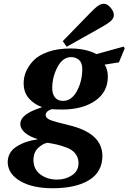

<svg xmlns="http://www.w3.org/2000/svg" viewBox="-20 -760 684 1022"><path d="M314 -541 459 -690Q487 -719 502.5 -729.5Q518 -740 533 -740Q551 -740 568.5 -719.5Q586 -699 586 -680Q586 -662 568.5 -647Q551 -632 518 -614L335 -511ZM21 105Q21 50 68.5 20Q116 -10 179 -18V-20Q136 -33 112 -54.5Q88 -76 88 -100Q88 -143 162 -174Q174 -179 202 -189V-191Q165 -203 136 -234Q107 -265 106 -313Q105 -345 117 -375.5Q129 -406 156 -435.5Q183 -465 234.5 -483.5Q286 -502 355 -502Q436 -502 494 -472L638 -512L644 -503L613 -428L537 -416Q554 -390 554 -352Q554 -271 488 -224.5Q422 -178 315 -177Q280 -177 255 -179Q223 -168 223 -147Q224 -131 247 -121.5Q270 -112 345 -94Q525 -52 525 70Q525 155 454.5 198.5Q384 242 260 242Q153 242 88 204Q23 166 21 105ZM158 93Q159 142 195.5 169Q232 196 284 196Q329 196 364 172.5Q399 149 398 105Q397 78 381 57.5Q365 37 335.5 26Q306 15 285 10Q264 5 233 0Q208 4 183 27.5Q158 51 158 93ZM258 -291Q258 -260 272.5 -241.5Q287 -223 316 -223Q359 -223 387 -271Q418 -325 418 -395Q417 -428 399.5 -442Q382 -456 359 -456Q314 -456 286 -403Q258 -350 258 -291Z"/></svg>

Font: Heuristica
Style: Bold Italic
Weight: 700
Italic angle: -13°
Version: Version 1.0.2